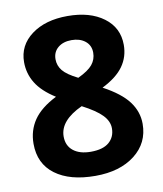

<svg xmlns="http://www.w3.org/2000/svg" viewBox="-82 -790 736 867"><g transform="rotate(-10 285.5 -356.5)"><path d="M286.1 -723.1Q388.7 -723.1 451.4 -676.5Q514.2 -629.9 514.2 -550.8Q514.2 -496.1 483.9 -453.4Q453.6 -410.6 386.2 -377Q466.3 -334 501.2 -287.4Q536.1 -240.7 536.1 -185.1Q536.1 -97.2 467.3 -43.7Q398.4 9.8 286.1 9.8Q168.9 9.8 102.1 -40Q35.2 -89.8 35.2 -181.2Q35.2 -242.2 67.6 -289.6Q100.1 -336.9 171.9 -373Q110.8 -411.6 84 -455.6Q57.1 -499.5 57.1 -551.8Q57.1 -628.4 120.6 -675.8Q184.1 -723.1 286.1 -723.1ZM174.8 -189.9Q174.8 -147.9 204.1 -124.5Q233.4 -101.1 284.2 -101.1Q340.3 -101.1 368.2 -125.2Q396 -149.4 396 -189Q396 -221.7 368.4 -250.2Q340.8 -278.8 278.8 -311Q174.8 -263.2 174.8 -189.9ZM285.2 -612.8Q246.6 -612.8 222.9 -593Q199.2 -573.2 199.2 -540Q199.2 -510.7 218 -487.5Q236.8 -464.4 286.1 -439.9Q334 -462.4 353 -485.8Q372.1 -509.3 372.1 -540Q372.1 -573.7 347.7 -593.3Q323.2 -612.8 285.2 -612.8Z"/></g></svg>

Font: Zoram GWebM
Style: Bold
Weight: 700
Foundry: Ascender Corporation
Version: Version 1.000